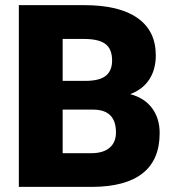

<svg xmlns="http://www.w3.org/2000/svg" viewBox="-20 -731 685 751"><path d="M53.7 0V-710.9H309.1Q446.3 -710.9 517.8 -660.6Q589.4 -610.4 589.4 -514.6Q589.4 -459.5 564 -420.4Q538.6 -381.3 489.3 -362.8Q544.9 -348.1 574.7 -308.1Q604.5 -268.1 604.5 -210.4Q604.5 -106 538.3 -53.5Q472.2 -1 342.3 0ZM225.1 -302.2V-131.8H337.4Q383.8 -131.8 408.7 -153.1Q433.6 -174.3 433.6 -212.9Q433.6 -301.8 345.2 -302.2ZM225.1 -414.6H314.5Q370.6 -415 394.5 -435.1Q418.5 -455.1 418.5 -494.1Q418.5 -539.1 392.6 -558.8Q366.7 -578.6 309.1 -578.6H225.1Z"/></svg>

Font: Vazir Black FD
Style: Black-FD
Weight: 900
Designer: Saber Rastikerdar
Foundry: Saber Rastikerdar
Version: Version 30.0.0